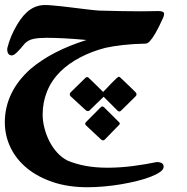

<svg xmlns="http://www.w3.org/2000/svg" viewBox="-20 -476 758 778"><path d="M327.6 31.2Q325.2 27.8 325.2 25.4Q325.2 22 328.1 19Q342.3 4.4 358.2 -11.2Q374 -26.9 388.2 -41.5Q391.6 -44.9 394.5 -44.9Q397 -44.9 401.4 -41.5L461.4 18.1Q465.3 21 465.3 24.4Q465.3 28.8 460 32.7Q446.3 46.9 432.4 61Q418.5 75.2 405.3 88.9Q401.9 92.8 397.5 92.8Q393.6 92.8 389.2 88.9ZM265.6 -86.4Q262.7 -90.3 262.7 -93.8Q262.7 -98.1 266.1 -101.6L326.2 -160.6Q329.1 -163.6 333 -163.6Q337.4 -163.6 339.4 -160.6Q353.5 -147 368.7 -132.3Q383.8 -117.7 397.9 -103.5Q404.3 -109.9 414.1 -120.1Q423.8 -130.4 433.3 -140.4Q442.9 -150.4 450.9 -157.7Q459 -165 461.4 -165Q465.3 -165 468.8 -160.6Q483.9 -146 499.3 -131.6Q514.6 -117.2 529.3 -102.5Q533.2 -97.7 533.2 -93.8Q533.2 -88.9 528.3 -84.5Q514.6 -70.8 500.5 -57.1Q486.3 -43.5 472.2 -29.3Q469.7 -26.9 467.8 -25.6Q465.8 -24.4 463.4 -24.4Q460.9 -24.4 459 -25.6Q457 -26.9 454.6 -29.3L399.9 -84Q386.7 -71.3 371.6 -56.6Q356.4 -42 343.8 -29.3Q340.8 -25.9 336.4 -25.9Q332 -25.9 327.6 -29.3ZM634.8 -391.1Q630.9 -382.3 624.8 -369.6Q618.7 -356.9 609.4 -340.8Q585.4 -299.8 571.3 -299.3Q521 -298.3 479.5 -293.7Q438 -289.1 407.2 -282.2Q352.5 -268.1 305.9 -243.9Q259.3 -219.7 225.6 -187Q189 -150.9 170.9 -106.2Q152.8 -61.5 152.8 -11.7Q152.8 14.2 159.9 42.2Q167 70.3 179.9 95.9Q192.9 121.6 211.7 142.3Q230.5 163.1 253.9 174.8Q287.6 189 327.9 196.3Q368.2 203.6 414.6 203.6Q466.3 203.6 518.6 196.8Q570.8 189.9 615.2 180.7Q643.1 180.7 643.1 199.7Q643.1 210.4 629.2 220.5Q615.2 230.5 591.8 239.7Q568.4 249 537.4 256.8Q506.3 264.6 471.9 270.5Q437.5 276.4 402.1 279.5Q366.7 282.7 334 282.7Q256.8 282.7 194.8 262Q132.8 241.2 89.4 205.6Q45.9 169.9 22.7 121.8Q-0.5 73.7 -0.5 18.6Q0.5 -104.5 104 -196.8Q190.4 -270 330.6 -314Q278.8 -318.8 238.5 -320.8Q198.2 -322.8 168 -322.8Q137.7 -322.8 116.5 -318.6Q95.2 -314.5 80.1 -299.3Q42 -251.5 28.8 -251.5Q18.6 -251.5 13.9 -258.1Q9.3 -264.6 9.3 -276.4Q9.3 -277.8 9.5 -279.3Q9.8 -280.8 9.8 -281.7Q21.5 -329.1 49.3 -376Q74.2 -418 102.1 -437Q129.9 -456.1 164.6 -455.6Q175.8 -455.6 194.1 -453.9Q212.4 -452.1 233.6 -450Q254.9 -447.8 277.3 -444.8Q299.8 -441.9 320.1 -439.5Q340.3 -437 356.7 -435.3Q373 -433.6 381.3 -433.1Q484.9 -430.2 548.8 -430.2Q572.3 -430.2 590.3 -430.7Q608.4 -431.2 622.6 -431.2Q645 -431.2 645 -419.4Q645 -410.2 634.8 -391.1Z"/></svg>

Font: XB Zar
Style: Bold
Weight: 700
Designer: Behnam
Foundry: Irmug
Version: Version 8.005 2009